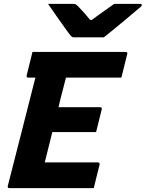

<svg xmlns="http://www.w3.org/2000/svg" viewBox="-20 -967 749 987"><path d="M28 0Q18 0 20 -11Q55 -149 91 -289Q127 -429 162 -568H125Q120 -568 118 -571.5Q116 -575 117 -579Q125 -612 132 -639.5Q139 -667 147 -700H626Q631 -700 633.5 -696.5Q636 -693 634 -689Q626 -656 619 -628.5Q612 -601 604 -568H319Q314 -549 309.5 -530.5Q305 -512 300 -494Q295 -475 290 -455.5Q285 -436 281 -416H495Q500 -416 502 -412.5Q504 -409 503 -405Q501 -396 495.5 -375Q490 -354 484.5 -330.5Q479 -307 474 -288H249Q239 -249 229.5 -210Q220 -171 210 -132H483Q494 -132 492 -121Q488 -105 479 -69Q470 -33 462 0ZM514 -775H361Q354 -775 349.5 -778Q345 -781 335 -794Q327 -805 309 -830Q291 -855 269 -886.5Q247 -918 227 -947H354Q365 -947 368.5 -945Q372 -943 379 -937Q389 -927 405 -909.5Q421 -892 443 -865Q447 -865 453 -865Q487 -891 515.5 -910.5Q544 -930 567 -947H700Q710 -947 709 -940Q708 -936 703.5 -932Q699 -928 682 -914Q661 -896 630.5 -870.5Q600 -845 569 -819.5Q538 -794 514 -775Z"/></svg>

Font: Recursive Mn Lnr St XBd
Style: Italic
Weight: 800
Italic angle: -15°
Monospace: yes
Version: Version 1.079;hotconv 1.0.112;makeotfexe 2.5.65598; ttfautoh